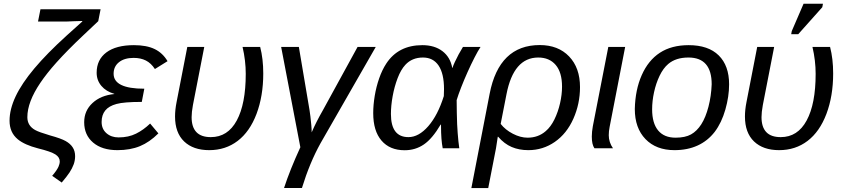

<svg xmlns="http://www.w3.org/2000/svg" viewBox="-20 -773 4403 1001"><path d="M364.7 82.5Q356 106 342.5 126.2Q329.1 146.5 301.8 178.7L252 143.6Q275.4 116.7 284.7 96.7Q291.5 81.5 291.5 68.4Q291.5 46.9 269 32.2Q245.6 17.1 178.2 0.5Q108.4 -17.6 73.2 -46.4Q50.8 -64.9 40.3 -89.1Q29.8 -113.3 29.8 -143.6Q29.8 -203.1 61.5 -270.5Q93.3 -337.9 158.9 -416Q224.6 -494.1 326.2 -586.4L408.7 -660.6L409.2 -663.6Q388.2 -663.1 366.9 -662.4Q345.7 -661.6 324.2 -660.6H178.2L190.9 -724.6H504.4L492.2 -662.6L413.1 -587.9Q372.6 -549.8 337.9 -514.6Q303.2 -479.5 274.4 -447.3Q248.5 -418.5 227.5 -391.8Q206.5 -365.2 190.4 -341.3Q122.6 -241.2 122.6 -162.1Q122.6 -117.7 163.1 -95.2Q181.6 -84.5 241.2 -66.9Q298.3 -51.3 322.3 -37.6Q346.7 -23.9 359.1 -4.6Q371.6 14.6 371.6 41.5Q371.6 62 364.7 82.5Z M598.1 -56.6Q649.9 -56.6 689.2 -76.2Q728.5 -95.7 762.7 -128.9L805.7 -77.6Q759.8 -31.7 709.5 -11Q659.2 9.8 592.3 9.8Q511.7 9.8 465.3 -29.8Q418.9 -69.3 418.9 -135.7Q418.9 -195.8 462.2 -235.8Q505.4 -275.9 575.7 -282.7L576.2 -283.7Q533.2 -295.9 508.5 -325.2Q483.9 -354.5 483.9 -393.6Q483.9 -461.9 534.7 -499.8Q585.4 -537.6 678.2 -537.6Q744.1 -537.6 786.1 -517.3Q828.1 -497.1 853.5 -454.1L787.6 -413.1Q767.6 -443.8 740.5 -457.5Q713.4 -471.2 676.8 -471.2Q628.4 -471.2 600.3 -448.7Q572.3 -426.3 572.3 -388.7Q572.3 -310.5 732.4 -310.5L719.2 -241.7Q626 -241.7 587.4 -231Q547.4 -220.2 528.6 -196.8Q509.8 -173.3 509.8 -137.2Q509.8 -100.6 534.9 -78.6Q560.1 -56.6 598.1 -56.6Z M1317.4 -179.2Q1282.2 -86.4 1219 -38.3Q1155.8 9.8 1070.8 9.8Q987.3 9.8 939.9 -35.6Q892.6 -81.1 892.6 -165.5Q892.6 -200.2 900.4 -239.7L956.5 -528.3H1044.9L985.8 -225.1Q979 -188 979 -162.1Q979 -110.4 1003.9 -84.2Q1028.8 -58.1 1079.1 -58.1Q1167.5 -58.1 1214.4 -144.8Q1261.2 -231.4 1261.2 -388.2Q1261.2 -457 1244.6 -528.3H1336.4Q1352.5 -466.3 1352.5 -390.1Q1352.5 -272.5 1317.4 -179.2Z M1650.9 -25.9Q1594.7 75.2 1554.2 207H1460.9Q1491.2 113.8 1545.9 -5.4L1445.8 -528.3H1538.1L1593.8 -198.7Q1595.7 -187 1598.4 -165.3Q1601.1 -143.6 1603 -121.1Q1605 -98.6 1605 -83Q1616.7 -110.4 1631.3 -139.2Q1646 -168 1663.1 -197.8L1844.2 -528.3H1939Z M2182.1 -537.6Q2245.6 -537.6 2286.6 -506.3Q2327.6 -475.1 2337.9 -418.9H2338.9Q2342.8 -431.2 2351.3 -449.7Q2359.9 -468.3 2371.1 -489.3Q2382.3 -510.3 2393.6 -528.3H2485.4Q2471.7 -507.8 2453.9 -472.9Q2436 -438 2417.7 -397.2Q2399.4 -356.4 2384.3 -317.6Q2369.1 -278.8 2360.8 -251Q2360.8 -216.8 2361.6 -185.3Q2362.3 -153.8 2363.3 -125.5Q2364.7 -101.1 2366.2 -78.9Q2367.7 -56.6 2369.9 -37.1Q2372.1 -17.6 2374.5 0H2288.1Q2279.3 -43.9 2279.3 -115.7V-123.5H2277.3Q2233.9 -49.8 2189.7 -19.8Q2145.5 10.3 2089.8 10.3Q2012.2 10.3 1969 -40Q1925.8 -90.3 1925.8 -183.1Q1925.8 -225.6 1933.6 -272.9Q1941.4 -320.3 1956.8 -364.5Q1972.2 -408.7 1993.7 -441.4Q2056.6 -537.6 2182.1 -537.6ZM2185.1 -473.1Q2128.4 -473.1 2093.3 -435.1Q2069.8 -409.7 2053 -365.5Q2036.1 -321.3 2027.1 -271.5Q2018.1 -221.7 2018.1 -178.7Q2018.1 -58.1 2109.4 -58.1Q2163.1 -58.1 2212.9 -115.2Q2262.7 -172.4 2293.9 -272L2294.9 -308.6Q2294.9 -389.2 2266.6 -431.2Q2238.3 -473.1 2185.1 -473.1Z M2793.9 -538.1Q2890.1 -538.1 2947 -478.8Q3003.9 -419.4 3003.9 -318.8Q3003.9 -231.9 2969.2 -153.8Q2934.6 -76.2 2872.6 -33.2Q2810.5 9.8 2734.4 9.8Q2686 9.8 2647.7 -6.6Q2609.4 -22.9 2577.1 -60.1H2575.2L2565.9 0L2525.4 207.5H2437.5L2532.7 -283.7Q2557.1 -410.6 2622.6 -474.4Q2688 -538.1 2793.9 -538.1ZM2786.1 -473.1Q2657.7 -473.1 2620.6 -281.7L2590.3 -127Q2614.3 -96.2 2653.8 -75.7Q2693.4 -55.2 2730.5 -55.2Q2786.1 -55.2 2825.2 -89.4Q2851.6 -111.8 2870.6 -150.6Q2889.6 -189.5 2899.9 -234.9Q2910.2 -280.3 2910.2 -321.3Q2910.2 -395.5 2877.2 -434.3Q2844.2 -473.1 2786.1 -473.1Z M3153.8 -67.9Q3153.8 -31.7 3175.8 0H3079.1Q3072.3 -9.8 3068.8 -24.9Q3065.4 -40 3065.4 -61Q3065.4 -85.4 3070.8 -115.2L3151.4 -528.3H3239.3L3158.2 -110.8Q3153.8 -88.9 3153.8 -67.9Z M3781.2 -333.5Q3781.2 -270 3761.7 -201.7Q3742.2 -133.3 3706.1 -85.4Q3669.4 -38.1 3616.7 -14.2Q3564 9.8 3496.6 9.8Q3400.9 9.8 3345.2 -47.9Q3289.6 -105.5 3289.6 -204.6Q3292 -305.7 3325.7 -381.3Q3359.9 -458.5 3420.4 -498Q3481 -537.6 3570.3 -537.6Q3672.9 -537.6 3727.1 -484.1Q3781.2 -430.7 3781.2 -333.5ZM3690.4 -333.5Q3690.4 -473.1 3569.3 -473.1Q3503.4 -473.1 3463.9 -439.5Q3437.5 -417 3418.7 -377.7Q3399.9 -338.4 3389.9 -292.2Q3379.9 -246.1 3379.9 -203.1Q3379.9 -130.9 3411.1 -93Q3442.4 -55.2 3502 -55.2Q3552.2 -55.2 3582.8 -72.3Q3613.3 -89.4 3636.2 -125Q3659.2 -161.1 3673.6 -216.6Q3688 -272 3690.4 -333.5Z M4288.6 -179.2Q4253.4 -86.4 4190.2 -38.3Q4127 9.8 4042 9.8Q3958.5 9.8 3911.1 -35.6Q3863.8 -81.1 3863.8 -165.5Q3863.8 -200.2 3871.6 -239.7L3927.7 -528.3H4016.1L3957 -225.1Q3950.2 -188 3950.2 -162.1Q3950.2 -110.4 3975.1 -84.2Q4000 -58.1 4050.3 -58.1Q4138.7 -58.1 4185.5 -144.8Q4232.4 -231.4 4232.4 -388.2Q4232.4 -457 4215.8 -528.3H4307.6Q4323.7 -466.3 4323.7 -390.1Q4323.7 -272.5 4288.6 -179.2ZM4267.1 -735.4 4141.6 -594.7H4105L4107.9 -610.8L4169.4 -753.4H4270.5Z"/></svg>

Font: Arimo
Style: Italic
Weight: 400
Italic angle: -12°
Designer: Steve Matteson
Foundry: Monotype Imaging Inc.
Version: Version 1.33